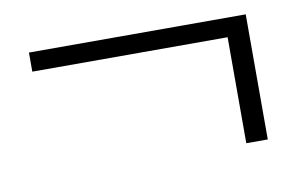

<svg xmlns="http://www.w3.org/2000/svg" viewBox="-42 -451 612 396"><g transform="rotate(-10 264.0 -253.0)"><path d="M446 -122V-344H37V-384H491V-122Z"/></g></svg>

Font: Noto Sans KR Thin ExtraLight
Style: Regular
Weight: 250
Version: Version 2.004-H2;hotconv 1.0.118;makeotfexe 2.5.65603